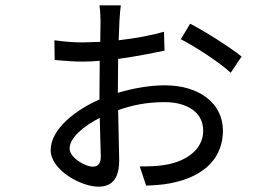

<svg xmlns="http://www.w3.org/2000/svg" viewBox="-20 -645 1040 720"><path d="M693 -556 658 -498C709 -472 807 -409 845 -372L886 -433C845 -466 750 -527 693 -556ZM354 -203 358 -58C358 -34 349 -20 328 -20C299 -20 241 -54 241 -88C241 -129 295 -173 354 -203ZM184 -494 185 -420C233 -416 257 -414 290 -414C311 -414 332 -415 354 -417L353 -299V-272C268 -235 170 -163 170 -82C170 -8 283 55 349 55C398 55 427 28 427 -45L423 -232C474 -250 528 -262 598 -262C677 -262 742 -227 742 -155C742 -84 678 -40 601 -27C569 -21 534 -21 504 -21L528 51C550 50 586 49 620 42C754 16 816 -59 816 -155C816 -260 724 -325 599 -325C540 -325 480 -314 422 -297V-302L423 -424C496 -434 563 -448 597 -455L595 -526C547 -512 486 -501 425 -494L428 -568C429 -583 431 -612 433 -625H353C355 -613 357 -584 357 -568L356 -488L290 -486C268 -486 233 -487 184 -494Z"/></svg>

Font: GenYoGothic2 TW R
Style: Regular
Weight: 400
Version: Version 2.100;PS 2.1;hotconv 16.6.51;makeotf.lib2.5.65220 DE